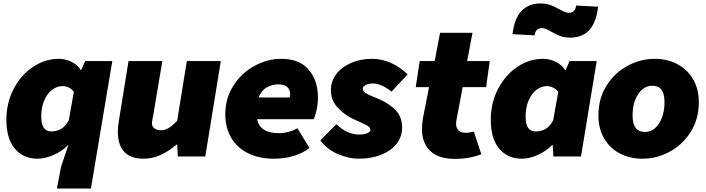

<svg xmlns="http://www.w3.org/2000/svg" viewBox="-20 -907 4093 1113"><path d="M334 59 376 -65H374Q339 -30 290 -8.5Q241 13 197 13Q115 13 66 -45Q17 -103 17 -213Q17 -310 59 -391Q101 -472 171 -519Q241 -566 321 -566Q359 -566 394.5 -548.5Q430 -531 449 -500H450L474 -553H631L507 186H310ZM379 -211 408 -374Q398 -390 380 -399Q362 -408 343 -408Q310 -408 281.5 -386Q253 -364 236 -324Q219 -284 219 -232Q219 -145 277 -145Q308 -145 334 -159.5Q360 -174 379 -211Z M663 -145Q663 -170 670 -212L725 -553H921L868 -237Q868 -237 864 -217Q861 -202 861 -192Q861 -173 875.5 -162.5Q890 -152 913 -152Q937 -152 958.5 -165.5Q980 -179 1007 -206L1063 -553H1260L1170 0H1011L1007 -68H1002Q960 -31 911.5 -9Q863 13 813 13Q663 13 663 -145Z M1286 -245Q1286 -337 1333 -410.5Q1380 -484 1455 -525Q1530 -566 1610 -566Q1716 -566 1769.5 -503Q1823 -440 1823 -341Q1823 -302 1814 -264.5Q1805 -227 1798 -216H1470Q1479 -176 1509.5 -155.5Q1540 -135 1599 -135Q1626 -135 1656 -143.5Q1686 -152 1704 -164L1774 -49Q1737 -20 1684 -3.5Q1631 13 1566 13Q1484 13 1420.5 -17.5Q1357 -48 1321.5 -106.5Q1286 -165 1286 -245ZM1659 -342Q1662 -353 1662 -362Q1662 -387 1645 -402.5Q1628 -418 1593 -418Q1559 -418 1527.5 -401Q1496 -384 1479 -342Z M1837 -93 1930 -187Q1991 -127 2064 -127Q2090 -127 2108.5 -134.5Q2127 -142 2127 -153Q2127 -167 2112.5 -176.5Q2098 -186 2063 -201L2022 -220Q1973 -244 1935.5 -285.5Q1898 -327 1898 -384Q1898 -435 1929 -476.5Q1960 -518 2014.5 -542Q2069 -566 2135 -566Q2248 -566 2343 -476L2250 -376Q2189 -423 2143 -423Q2117 -423 2100 -414.5Q2083 -406 2083 -393Q2083 -378 2097.5 -368.5Q2112 -359 2147 -345L2181 -331Q2237 -306 2274 -267.5Q2311 -229 2311 -167Q2311 -114 2278.5 -73Q2246 -32 2188.5 -9.5Q2131 13 2058 13Q2004 13 1941 -13Q1878 -39 1837 -93Z M2426 -159Q2426 -189 2432 -223L2467 -402H2390L2413 -553H2500L2531 -717H2719L2688 -553H2819L2798 -402H2662L2627 -216Q2624 -200 2624 -190Q2624 -137 2682 -137Q2694 -137 2727 -144L2770 -13Q2703 14 2616 14Q2522 14 2474 -32Q2426 -78 2426 -159Z M2825 -213Q2825 -310 2867 -391Q2909 -472 2978.5 -519Q3048 -566 3128 -566Q3166 -566 3202 -548.5Q3238 -531 3256 -500H3258L3282 -553H3439L3348 0H3188L3184 -66H3181Q3146 -31 3097.5 -9Q3049 13 3005 13Q2923 13 2874 -45Q2825 -103 2825 -213ZM3187 -211 3216 -374Q3206 -389 3187.5 -398.5Q3169 -408 3151 -408Q3118 -408 3089.5 -386Q3061 -364 3044 -324Q3027 -284 3027 -232Q3027 -184 3042.5 -164.5Q3058 -145 3085 -145Q3155 -145 3187 -211ZM3176 -723Q3143 -744 3122 -744Q3084 -744 3079 -702L2951 -709Q2962 -802 3004 -844.5Q3046 -887 3112 -887Q3145 -887 3168.5 -878.5Q3192 -870 3221 -854Q3242 -843 3253 -838Q3264 -833 3277 -833Q3314 -833 3320 -875L3447 -868Q3427 -689 3286 -689Q3252 -689 3229 -697.5Q3206 -706 3176 -723Z M3449 -238Q3449 -336 3496 -410.5Q3543 -485 3618 -525.5Q3693 -566 3776 -566Q3848 -566 3906 -535.5Q3964 -505 3997.5 -448Q4031 -391 4031 -315Q4031 -217 3984 -142.5Q3937 -68 3862 -27.5Q3787 13 3704 13Q3631 13 3573 -17.5Q3515 -48 3482 -104.5Q3449 -161 3449 -238ZM3832 -317Q3832 -410 3762 -410Q3712 -410 3679.5 -361.5Q3647 -313 3647 -236Q3647 -142 3719 -142Q3768 -142 3800 -191Q3832 -240 3832 -317Z"/></svg>

Font: Nebula Sans Black
Style: Regular
Weight: 900
Italic angle: -9°
Designer: Paul D. Hunt for Adobe (as Source Sans)
Foundry: Nebula Entertainment & Broadcasting LLC
Version: Version 1.010